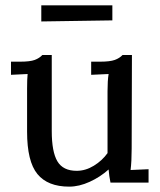

<svg xmlns="http://www.w3.org/2000/svg" viewBox="-20 -675 598 716"><path d="M21 0ZM534 6H392Q387 -18 385 -43Q354 -15 314.5 3Q275 21 238 21Q158 21 119.5 -26Q81 -73 81 -184V-345Q81 -380 83 -399L21 -396V-445H55Q92 -445 109.5 -451.5Q127 -458 138 -470H173V-186Q173 -109 194 -73.5Q215 -38 266 -38Q299 -38 330 -57Q361 -76 381 -104V-335Q381 -374 385 -399L320 -396V-445H353Q390 -445 408 -451.5Q426 -458 437 -470H472L471 -120Q471 -74 467 -41L534 -44ZM134 -595V-655H399V-599Z"/></svg>

Font: Sumana
Style: Regular
Weight: 400
Designer: Cyreal, Alexei Vanyashin (Devanagari), Olga Karpushina (Latin)
Foundry: Cyreal
Version: Version 1.015;PS 001.015;hotconv 1.0.70;makeotf.lib2.5.58329